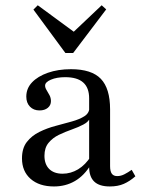

<svg xmlns="http://www.w3.org/2000/svg" viewBox="-20 -685 549 717"><path d="M312.9 -206.5V-317.7Q312.9 -357.3 290.7 -377Q268.5 -396.8 223.4 -396.8Q191.9 -396.8 170.2 -387.5Q148.4 -378.2 148.4 -365.3Q148.4 -357.3 154 -348.4Q159.7 -339.5 164.9 -329.4Q170.2 -319.4 170.2 -307.3Q170.2 -291.9 158.5 -282.3Q146.8 -272.6 127.4 -272.6Q105.6 -272.6 91.9 -286.7Q78.2 -300.8 78.2 -324.2Q78.2 -354.8 99.6 -377.4Q121 -400 158.9 -413.3Q196.8 -426.6 245.2 -426.6Q321.8 -426.6 356.5 -390.7Q391.1 -354.8 391.1 -276.6V-206.5ZM181.5 11.3Q126.6 11.3 94.4 -16.9Q62.1 -45.2 62.1 -93.5Q62.1 -131.5 80.2 -154.8Q98.4 -178.2 127 -192.3Q155.6 -206.5 187.9 -214.9Q220.2 -223.4 248.8 -231.5Q277.4 -239.5 295.6 -251.2Q313.7 -262.9 313.7 -283.1L316.9 -245.2Q310.5 -229.8 291.1 -219.8Q271.8 -209.7 247.6 -201.2Q223.4 -192.7 200 -181.5Q176.6 -170.2 161.3 -151.6Q146 -133.1 146 -103.2Q146 -71.8 163.7 -54Q181.5 -36.3 213.7 -36.3Q244.4 -36.3 271.8 -52.8Q299.2 -69.4 320.2 -102.4L319.4 -70.2Q294.4 -29 259.7 -8.9Q225 11.3 181.5 11.3ZM391.1 -64.5Q391.1 -45.2 397.6 -36.3Q404 -27.4 417.7 -27.4Q431.5 -27.4 444.8 -34.3Q458.1 -41.1 471.8 -50.8L485.5 -26.6Q464.5 -8.1 442.3 1.6Q420.2 11.3 390.3 11.3Q350.8 11.3 331.9 -6.9Q312.9 -25 312.9 -62.1V-206.5H391.1ZM359.7 -665.3 376.6 -650 253.2 -487.1H224.2L104.8 -649.2L121 -665.3L275.8 -551.6L236.3 -548.4Z"/></svg>

Font: Playfair 5pt SemiExpanded Light
Style: Regular
Weight: 400
Version: Version 2.203